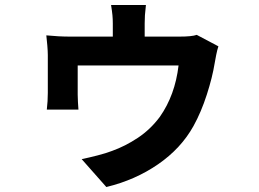

<svg xmlns="http://www.w3.org/2000/svg" viewBox="-20 -660 1040 771"><path d="M770 -520 857 -474Q852 -459 848 -438.5Q844 -418 842 -406Q833 -350 810.5 -280Q788 -210 757 -154Q707 -64 615 -0.5Q523 63 407 91L308 -21Q337 -27 372 -36Q407 -45 430 -54Q483 -73 533.5 -106.5Q584 -140 622 -191Q683 -278 697 -397H292V-280Q292 -267 293 -250Q294 -233 295 -220H168Q172 -254 172 -287V-439Q172 -453 170 -477.5Q168 -502 166 -518Q216 -513 262 -513H433V-566Q433 -583 431.5 -599Q430 -615 426 -640H566Q563 -615 562 -599Q561 -583 561 -566V-513H700Q751 -513 770 -520Z"/></svg>

Font: Source Han Sans CN Bold
Style: Bold
Weight: 700
Designer: Ryoko NISHIZUKA 西塚涼子 (kana & ideographs); Paul D. Hunt (Latin, Greek & Cyrillic); Wenlong ZHANG 张文龙 (bopomofo); Sandoll 
Foundry: Adobe Systems Incorporated
Version: Version 1.00;May 30, 2023;FontCreator 11.5.0.2422 32-bit